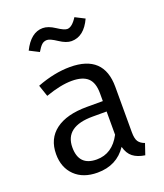

<svg xmlns="http://www.w3.org/2000/svg" viewBox="-143 -865 828 971"><g transform="rotate(-20 271.0 -379.0)"><path d="M202 -706Q185 -706 173.5 -695.5Q162 -685 148 -661L97 -687Q138 -770 202 -770Q231 -770 266.5 -746.5Q302 -723 318 -723Q344 -723 372 -767L423 -741Q385 -658 318 -658Q290 -658 254 -682Q218 -706 202 -706ZM446 -121Q446 -86 456.5 -70.5Q467 -55 490 -47L470 12Q430 6 406 -12.5Q382 -31 372 -69Q318 12 214 12Q137 12 92.5 -31.5Q48 -75 48 -147Q48 -230 107.5 -274.5Q167 -319 276 -319H362V-361Q362 -418 334.5 -443.5Q307 -469 249 -469Q189 -469 107 -440L86 -502Q180 -538 264 -538Q446 -538 446 -365ZM233 -52Q317 -52 362 -138V-263H287Q137 -263 137 -151Q137 -52 233 -52Z"/></g></svg>

Font: FiraGO Book
Style: Regular
Weight: 350
Designer: bBox Type
Foundry: bBox Type GmbH
Version: Version 1.001;PS 001.001;hotconv 1.0.88;makeotf.lib2.5.64775